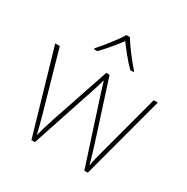

<svg xmlns="http://www.w3.org/2000/svg" viewBox="-172 -910 1030 1059"><g transform="rotate(30 342.5 -381.0)"><path d="M355 -763H333C309 -722 254 -653 217 -612V-606H238C275 -643 316 -693 344 -731C372 -693 411 -643 448 -606H469V-612C432 -653 379 -722 355 -763ZM380 -388 506 1H528L669 -527H643L544 -156C529 -99 521 -72 517 -41H515C507 -72 497 -106 481 -157L362 -527H341L216 -156C196 -95 190 -72 182 -41H180C173 -72 167 -95 150 -156L45 -527H16L169 1H191L320 -388C331 -420 339 -446 349 -482H351C361 -446 369 -423 380 -388Z"/></g></svg>

Font: Noto Kufi Arabic Thin
Style: Regular
Weight: 100
Designer: Monotype Design Team, David Williams, Khaled Hosny
Foundry: Google LLC
Version: Version 2.109